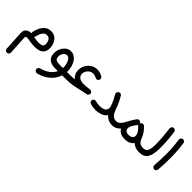

<svg xmlns="http://www.w3.org/2000/svg" viewBox="76 -1644 3039 3039"><g transform="rotate(45 1595.5 -124.5)"><path d="M368.2 -349.6Q426.8 -349.6 466.1 -320.3Q505.4 -291 525.1 -243.2Q544.9 -195.3 544.9 -139.6Q544.9 -82.5 519.8 -49.1Q494.6 -15.6 451.9 -1.2Q409.2 13.2 356 13.2Q315.9 13.2 275.9 7.6Q235.8 2 200.7 -4.4Q169.4 -9.8 154.1 -3.7Q138.7 2.4 140.1 28.8L157.7 339.4Q158.7 360.4 145.3 374.8Q131.8 389.2 111.8 389.2Q93.8 389.2 80.6 376.7Q67.4 364.3 66.4 346.2L47.9 15.6Q44.9 -46.4 79.6 -75.7Q114.3 -105 170.4 -103Q164.6 -115.7 167.5 -130.4Q177.2 -183.6 201.9 -233.9Q226.6 -284.2 267.8 -316.9Q309.1 -349.6 368.2 -349.6ZM253.4 -114.7Q250.5 -101.1 242.2 -91.8Q272 -85.9 302 -82Q332 -78.1 360.4 -78.1Q399.4 -78.1 426.5 -90.8Q453.6 -103.5 453.6 -144.5Q453.6 -173.3 444.6 -199.5Q435.5 -225.6 416.7 -241.9Q397.9 -258.3 368.2 -258.3Q335 -258.3 312 -238.3Q289.1 -218.3 274.9 -185.8Q260.7 -153.3 253.4 -114.7Z M826.7 23.9Q742.2 23.9 693.4 -15.4Q644.5 -54.7 644.5 -135.7Q644.5 -189.9 667 -238.3Q689.5 -286.6 728.5 -316.7Q767.6 -346.7 816.4 -346.7Q859.4 -346.7 893.8 -324.7Q928.2 -302.7 952.4 -265.6Q976.6 -228.5 989.5 -181.9Q1002.4 -135.3 1002.4 -85.9Q1002.4 -76.7 1002 -67.9H1055.2Q1074.2 -67.9 1087.6 -54.4Q1101.1 -41 1101.1 -22Q1101.1 -2.9 1087.6 10.5Q1074.2 23.9 1055.2 23.9H985.4Q963.4 90.8 918.2 143.6Q873 196.3 811.5 231.9Q750 267.6 679.7 282.7Q661.6 286.1 645.5 275.1Q629.4 264.2 626 246.1Q622.6 227.5 633.5 212.2Q644.5 196.8 662.6 191.9Q745.6 169.9 804 126.7Q862.3 83.5 890.1 23.9ZM826.2 -67.9H913.1Q913.6 -75.2 913.6 -83Q913.6 -120.6 902.3 -160.9Q891.1 -201.2 869.1 -229.2Q847.2 -257.3 814.5 -257.3Q790 -257.3 771 -240.5Q752 -223.6 741.5 -197.5Q731 -171.4 731 -143.6Q731 -101.1 756.8 -84.5Q782.7 -67.9 826.2 -67.9Z M1009.3 -22Q1009.3 -41 1022.7 -54.4Q1036.1 -67.9 1055.2 -67.9Q1120.6 -67.9 1172.4 -74.2Q1140.6 -99.1 1122.8 -135.3Q1105 -171.4 1105 -215.8Q1105 -274.9 1133.1 -325.4Q1161.1 -376 1208.5 -406.7Q1255.9 -437.5 1314 -437.5Q1379.4 -437.5 1434.6 -402.8Q1450.7 -393.1 1455.3 -374.5Q1460 -356 1450.2 -339.8Q1440.9 -323.7 1422.6 -319.1Q1404.3 -314.5 1387.2 -324.2Q1372.6 -333.5 1351.8 -339.4Q1331.1 -345.2 1312 -345.2Q1279.8 -345.2 1251.7 -327.1Q1223.6 -309.1 1206.3 -279.5Q1189 -250 1189 -215.8Q1189 -171.4 1224.6 -145Q1260.3 -118.7 1322.8 -118.7Q1350.1 -118.7 1380.1 -121.3Q1410.2 -124 1453.1 -130.4Q1475.6 -133.8 1492.7 -119.1Q1493.2 -118.7 1493.7 -118.2Q1493.7 -118.2 1494.1 -117.7Q1505.4 -107.4 1507.8 -92.8Q1509.3 -83.5 1506.8 -74.2Q1503.4 -59.1 1491.2 -49.3Q1490.7 -49.3 1490.7 -48.8Q1490.2 -48.8 1490.2 -48.3Q1481 -42 1470.2 -40Q1433.6 -34.7 1401.1 -27.8Q1368.7 -21 1332 -11.2Q1281.7 1.5 1238.5 9.3Q1195.3 17.1 1151.4 20.5Q1107.4 23.9 1055.2 23.9Q1036.1 23.9 1022.7 10.5Q1009.3 -2.9 1009.3 -22Z M1596.2 -35.6Q1601.6 -54.2 1617.7 -62.5Q1633.8 -70.8 1653.3 -66.9Q1698.7 -53.2 1745.1 -53.2Q1814.9 -53.2 1847.9 -76.2Q1880.9 -99.1 1880.9 -145Q1880.9 -162.1 1874 -179.7Q1873.5 -181.2 1873 -182.6Q1872.1 -186 1870.6 -189.9Q1856 -232.9 1837.4 -271Q1818.8 -309.1 1791.5 -357.9Q1782.2 -374 1786.6 -392.8Q1791 -411.6 1807.6 -421.4Q1823.7 -431.2 1842.5 -426.5Q1861.3 -421.9 1871.1 -405.3Q1898.4 -356.9 1918.9 -315.9Q1939.5 -274.9 1958 -220.2Q1974.6 -173.8 1991.9 -139.6Q2009.3 -105.5 2034.9 -86.9Q2060.5 -68.4 2101.6 -67.9H2102.1Q2121.1 -67.9 2134.5 -54.4Q2147.9 -41 2147.9 -22Q2147.9 -2.9 2134.5 10.5Q2121.1 23.9 2102.1 23.9H2101.6Q2047.4 23.9 2009.3 4.2Q1971.2 -15.6 1944.8 -45.4Q1913.1 0.5 1857.2 19.5Q1801.3 38.6 1745.1 38.6Q1712.9 38.6 1686.3 34.7Q1659.7 30.8 1627.4 21Q1609.4 16.1 1600.3 -0.7Q1591.3 -17.6 1596.2 -35.6Z M2056.2 -22Q2056.2 -41 2069.6 -54.4Q2083 -67.9 2102.1 -67.9Q2134.8 -67.9 2159.4 -87.6Q2184.1 -107.4 2204.3 -140.1Q2224.6 -172.9 2244.6 -212.4Q2260.3 -243.2 2278.6 -272Q2296.9 -300.8 2314.5 -322.3L2315.4 -323.7Q2330.1 -341.3 2354.5 -338.4Q2368.7 -336.9 2379.4 -328.1Q2389.2 -319.8 2393.6 -307.1Q2397 -317.9 2404.8 -325.2Q2412.1 -332 2420.9 -335.4Q2420.9 -335.4 2421.4 -335.4Q2422.4 -335.4 2423.3 -335.9Q2423.8 -336.4 2424.3 -336.4Q2424.8 -336.4 2425.8 -336.4Q2426.3 -336.9 2427.2 -336.9Q2427.7 -336.9 2427.7 -337.4Q2429.2 -337.4 2430.2 -337.4Q2430.2 -337.4 2430.2 -337.4Q2431.6 -337.9 2432.6 -337.9Q2432.6 -337.9 2433.1 -337.9Q2434.1 -337.9 2435.1 -337.9Q2435.1 -337.9 2435.5 -337.9Q2436.5 -337.9 2437.5 -337.9Q2437.5 -337.9 2438 -337.9Q2439 -337.9 2439.9 -337.9Q2439.9 -337.9 2440.4 -337.9Q2441.4 -337.9 2442.9 -337.9Q2442.9 -337.9 2442.9 -337.9Q2444.3 -337.4 2445.3 -337.4Q2445.3 -337.4 2445.3 -337.4Q2446.8 -336.9 2447.8 -336.9Q2447.8 -336.9 2447.8 -336.9Q2449.2 -336.4 2450.2 -335.9Q2450.2 -335.9 2450.2 -335.9Q2460.9 -333 2468.8 -325.7Q2495.6 -299.8 2516.1 -273.4Q2538.1 -246.6 2552 -222.4Q2565.9 -198.2 2576.2 -169.9Q2594.7 -119.6 2621.3 -93.8Q2647.9 -67.9 2706.5 -67.9H2707Q2726.1 -67.9 2739.5 -54.4Q2752.9 -41 2752.9 -22Q2752.9 -2.9 2739.5 10.5Q2726.1 23.9 2707 23.9H2706.5Q2652.8 23.9 2615.7 8.8Q2578.6 -6.3 2554.2 -30.8Q2532.2 2 2491.9 20.3Q2451.7 38.6 2397.5 38.6Q2336.4 38.6 2297.6 17.3Q2258.8 -3.9 2241.7 -41Q2215.8 -13.2 2181.4 5.4Q2147 23.9 2102.1 23.9Q2083 23.9 2069.6 10.5Q2056.2 -2.9 2056.2 -22ZM2404.3 -259.8Q2396.5 -266.1 2393.1 -276.4Q2390.1 -269 2385.3 -263.2Q2370.6 -246.1 2354 -222.4Q2337.4 -198.7 2326.7 -177.2Q2312 -146.5 2312 -121.6Q2312 -91.8 2331.5 -72.5Q2351.1 -53.2 2395.5 -53.2Q2439.5 -53.2 2462.6 -73Q2485.8 -92.8 2485.8 -123Q2485.8 -160.6 2453.6 -205.1Q2443.8 -218.3 2432.6 -231Q2420.4 -244.6 2405.3 -258.8L2404.3 -259.8Z M2661.1 -22Q2661.1 -41 2674.6 -54.4Q2688 -67.9 2707 -67.9Q2763.7 -67.9 2785.2 -112.5Q2806.6 -157.2 2806.6 -242.7Q2806.6 -294.9 2804.2 -343Q2801.8 -391.1 2796.4 -448.5Q2791 -505.9 2781.2 -585.4Q2779.3 -604 2790.8 -619.4Q2802.2 -634.8 2820.8 -637.2Q2839.4 -639.6 2854.7 -627.9Q2870.1 -616.2 2872.6 -597.7Q2881.8 -528.3 2887 -473.4Q2892.1 -418.5 2894.5 -367.4Q2897 -316.4 2897 -258.3Q2897 -114.3 2855.2 -45.2Q2813.5 23.9 2707 23.9Q2688 23.9 2674.6 10.5Q2661.1 -2.9 2661.1 -22Z M3010.3 -563.5Q3008.3 -582 3019.8 -597.4Q3031.2 -612.8 3049.8 -615.2Q3068.4 -617.7 3084 -606Q3099.6 -594.2 3101.6 -575.7Q3109.9 -513.2 3114.7 -465.3Q3119.6 -417.5 3121.8 -370.6Q3124 -323.7 3124 -264.2Q3124 -197.8 3121.6 -127.7Q3119.1 -57.6 3113.8 2.9Q3112.3 21.5 3097.4 34.2Q3082.5 46.9 3064 45.4Q3044.9 43.5 3032.5 28.8Q3020 14.2 3022 -4.4Q3026.9 -64.5 3029.5 -134Q3032.2 -203.6 3032.2 -268.6Q3032.2 -324.7 3030.3 -367.9Q3028.3 -411.1 3023.4 -456.5Q3018.6 -502 3010.3 -563.5Z"/></g></svg>

Font: Mikhak Medium
Style: Regular
Weight: 500
Designer: Amin Abedi
Version: Version 3.3